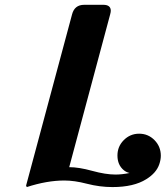

<svg xmlns="http://www.w3.org/2000/svg" viewBox="-20 -757 679 787"><path d="M89.8 9.8 86.9 3.9 275.4 -698.2Q285.6 -737.3 325.2 -737.3H403.3Q434.1 -737.3 434.1 -712.9Q434.1 -707.5 431.6 -698.2L263.7 -71.8Q303.2 -71.8 358.2 -56.6Q413.1 -41.5 453.6 -41.5Q480 -41.5 511.2 -47.9Q498 -50.8 487.8 -59.1Q461.4 -80.6 461.4 -119.6Q461.4 -156.2 486.8 -182.1Q513.2 -209 550.3 -209Q587.4 -209 613.3 -182.6Q639.2 -156.2 639.2 -118.7Q639.2 -102.1 632.8 -83.5Q620.6 -47.9 579.6 -22.5Q528.3 9.8 440.9 9.8Q388.7 9.8 335.9 -3.9Q285.2 -17.1 243.7 -17.1Q172.4 -17.1 89.8 9.8Z"/></svg>

Font: Cursive Sans
Style: Bold
Weight: 700
Italic angle: -15°
Designer: Wojciech Kalinowski "wmk69" (wmk69@o2.pl)
Foundry: Wojciech Kalinowski "wmk69" (wmk69@o2.pl)
Version: Wersja 3.1.0; 2022-02-18